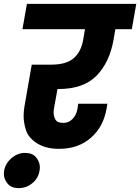

<svg xmlns="http://www.w3.org/2000/svg" viewBox="-26 -760 724 992"><path d="M271 -300 253 -200Q251 -188 251 -178Q251 -159 260.5 -142Q270 -125 301 -125Q329 -125 348.5 -145Q368 -165 374 -196L378 -224H529L525 -201Q509 -105 443.5 -48Q378 9 280 9Q210 9 165.5 -19.5Q121 -48 108.5 -87Q96 -126 96 -160Q96 -183 100 -208L138 -426H239Q316 -426 354.5 -459Q393 -492 404 -556L413 -609H90L113 -740H678L655 -609H570L561 -556Q540 -437 472.5 -368.5Q405 -300 276 -300ZM178 123Q172 161 141 186.5Q110 212 71 212Q33 212 13.5 189Q-6 166 -6 138Q-6 131 -5 123Q2 84 33.5 57Q65 30 103 30Q142 30 161 53.5Q180 77 180 105Q180 113 178 123Z"/></svg>

Font: Fz Poppins
Style: Bold Italic
Weight: 700
Italic angle: -10°
Designer: Ninad Kale (Devanagari), Jonny Pinhorn (Latin)
Foundry: Indian Type Foundry
Version: Vit hóa bi Vntype.Com & FontZin.Com